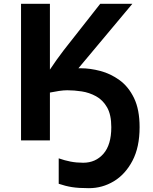

<svg xmlns="http://www.w3.org/2000/svg" viewBox="-20 -734 800 1004"><path d="M672 -714 390 -377H403Q451 -377 504.5 -363Q558 -349 605 -315Q652 -281 681 -221Q710 -161 710 -69Q710 36 672.5 107Q635 178 575 214Q515 250 445 250Q391 250 356.5 244.5Q322 239 287 227V94Q318 105 349 111Q380 117 415 117Q480 117 521 70Q562 23 562 -69Q562 -134 540 -172.5Q518 -211 482.5 -230.5Q447 -250 407.5 -256Q368 -262 332 -262Q313 -262 289 -258.5Q265 -255 241 -250V0H90V-714H241V-370Q258 -396 276 -421Q294 -446 313 -471L504 -714Z"/></svg>

Font: Noto IKEA Latin
Style: Bold
Weight: 700
Designer: Monotype Design Team
Foundry: Monotype Imaging Inc.
Version: Version 1.0